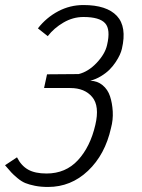

<svg xmlns="http://www.w3.org/2000/svg" viewBox="-98 -514 561 759"><path d="M91.8 225.1Q63.5 225.1 40.3 220.5Q17.1 215.8 2.2 209.7Q-12.7 203.6 -28.8 190.2Q-44.9 176.8 -53.2 167.7Q-61.5 158.7 -78.1 139.2L-30.8 107.9Q-14.2 141.1 13.2 156.5Q40.5 171.9 85.9 171.9Q161.6 171.9 210.2 119.1Q258.8 66.4 278.8 -20Q296.4 -94.7 266.6 -130.4Q236.8 -166 180.2 -166H76.2L87.9 -220.2L212.9 -221.2Q251 -230.5 284.2 -265.6Q317.4 -300.8 325.2 -335.9Q339.8 -397.5 317.6 -422.1Q295.4 -446.8 231.9 -446.8Q190.4 -446.8 153.1 -425Q115.7 -403.3 90.8 -371.1L51.8 -401.9Q85.4 -444.8 132.1 -469.5Q178.7 -494.1 231.9 -494.1Q323.7 -494.1 364 -451.2Q404.3 -408.2 383.8 -320.8Q381.3 -310.1 375.5 -297.1Q369.6 -284.2 359.1 -268.3Q348.6 -252.4 335 -238.8Q321.3 -225.1 301.3 -212.9Q281.2 -200.7 258.8 -194.8Q287.1 -194.3 307.6 -177.2Q328.1 -160.2 336.9 -133.5Q345.7 -106.9 347.7 -73.7Q349.6 -40.5 340.8 -7.8Q317.4 97.2 250 161.1Q182.6 225.1 91.8 225.1Z"/></svg>

Font: HK Grotesk Light Italic
Style: Regular
Weight: 300
Italic angle: -13°
Designer: Alfredo Marco Pradil and Stefan Peev
Foundry: Hanken Design Co.
Version: Version 1.000;PS 001.000;hotconv 1.0.88;makeotf.lib2.5.64775